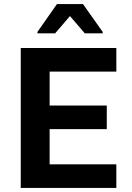

<svg xmlns="http://www.w3.org/2000/svg" viewBox="-20 -924 647 944"><path d="M82 0V-688H552V-572H224V-405H505V-289H224V-116H552V0ZM164 -760V-767L260 -904H388L485 -767V-760H397L324 -845L251 -760Z"/></svg>

Font: Saira SemiBold
Style: Regular
Weight: 600
Designer: Hector Gatti with collaboration of the Omnibus-Type team
Foundry: Omnibus-Type
Version: Version 1.100; ttfautohint (v1.8.3)